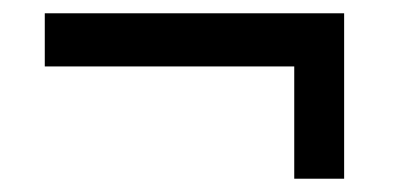

<svg xmlns="http://www.w3.org/2000/svg" viewBox="-20 -435 623 289"><path d="M47.4 -415H498V-166H422.9V-335H47.4Z"/></svg>

Font: Inder
Style: Regular
Weight: 400
Designer: Irina Smirnova
Foundry: Irina Smirnova
Version: Version 1.001